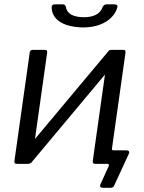

<svg xmlns="http://www.w3.org/2000/svg" viewBox="-20 -762 671 893"><path d="M459.6 111.4Q441.1 111.4 446.7 96.2L485.6 10.7Q487.6 5.4 485.7 2.7Q483.7 0 478.6 0H439.1L441.6 -62.8H498.6L500 -72.3Q499.7 -66.6 501.9 -64.7Q504.1 -62.8 508.9 -62.8H568.1Q575.5 -62.8 579.1 -58.6Q582.8 -54.4 579.3 -47L512.1 98.8Q509.5 105.2 505.8 108.3Q502 111.4 494 111.4ZM199.3 -517.2 128.7 -16.7Q126.9 0 109.8 0H60.7Q51.5 0 48.9 -3.1Q46.2 -6.2 47.2 -14.1L118.1 -516.4Q119.6 -530 131.4 -530H189.4Q200.9 -530 199.3 -517.2ZM563.7 -517.2 493.1 -16.7Q491.8 -7.2 487.9 -3.6Q484 0 473.5 0H425.1Q415.9 0 413.3 -3.1Q410.6 -6.2 411.6 -14.1L482.5 -516.4Q484 -530 495.8 -530H553.8Q565.3 -530 563.7 -517.2ZM485.3 -525.3 528.6 -487.4 124.1 -3.7 81.5 -42.6ZM364.3 -634.3Q323.5 -635.3 291.2 -645.5Q258.9 -655.7 240.3 -676.1Q221.7 -696.5 220.1 -725.9Q219.9 -733.4 223.4 -737.6Q227 -741.7 234.9 -741.7H271Q278.4 -742 281.8 -738.7Q285.2 -735.4 286.8 -728.2Q290.9 -704.7 312.8 -693.3Q334.8 -681.9 370.9 -681.9Q402.7 -681.9 425 -692.7Q447.3 -703.6 456.6 -727.3Q459.4 -734.8 464.3 -738.3Q469.1 -741.7 476.7 -741.7H512.5Q520 -741.7 523.8 -738.4Q527.7 -735.2 525.7 -728Q520.2 -704.3 499.4 -682.3Q478.6 -660.3 444.5 -647.3Q410.4 -634.3 364.3 -634.3Z"/></svg>

Font: Libre Franklin Thin
Style: Italic
Weight: 100
Italic angle: -8°
Designer: Pablo Impallari, Rodrigo Fuenzalida, Nhung Nguyen
Foundry: Impallari Type
Version: Version 3.000